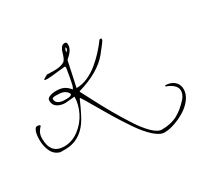

<svg xmlns="http://www.w3.org/2000/svg" viewBox="-227 -1043 1848 1767"><g transform="rotate(-30 696.5 -159.5)"><path d="M553.7 -293V-284.2Q561.5 -269.5 614.7 -167.5Q668 -65.4 712.9 13.2Q757.8 91.8 818.4 187Q878.9 282.2 935.1 336.9Q991.2 391.6 1033.2 391.6Q1129.9 391.6 1198.7 355Q1267.6 318.4 1335.9 241.2Q1364.3 203.1 1364.3 168Q1364.3 132.8 1334 106Q1303.7 79.1 1260.7 65.4V53.7Q1319.3 53.7 1356 85Q1392.6 116.2 1392.6 168.9Q1392.6 221.7 1356 270.5Q1319.3 319.3 1265.1 352.5Q1210.9 385.7 1151.4 406.2Q1091.8 426.8 1043.9 426.8Q1042 426.8 1041 426.8Q994.1 426.8 933.6 372.1Q873 317.4 812.5 228.5Q752 139.6 698.7 51.8Q645.5 -36.1 595.7 -123Q545.9 -210 526.4 -237.3Q517.6 -234.4 517.6 -227.5Q455.1 -85 416 -28.3Q323.2 103.5 175.8 104.5H120.1Q61.5 88.9 35.2 33.7Q8.8 -21.5 8.8 -88.9Q8.8 -164.1 30.3 -196.3Q40 -210.9 54.7 -210.9Q84 -210.9 84 -195.3Q72.3 -185.5 60.5 -168Q36.1 -136.7 36.1 -87.9Q36.1 77.1 179.7 77.1Q261.7 77.1 334.5 22.9Q407.2 -31.2 447.3 -112.3Q487.3 -193.4 487.3 -273.4L387.7 -264.6Q338.9 -264.6 303.2 -287.1Q267.6 -309.6 267.6 -357.4Q267.6 -377 289.1 -388.7Q318.4 -404.3 366.2 -404.3Q414.1 -404.3 445.3 -390.1Q476.6 -376 507.8 -337.9L517.6 -357.4Q523.4 -366.2 539.1 -450.7Q554.7 -535.2 554.2 -539.6Q553.7 -543.9 552.7 -550.3Q551.8 -556.6 551.8 -557.6Q529.3 -556.6 456.5 -547.9Q383.8 -539.1 354 -539.1Q324.2 -539.1 324.2 -544.9Q324.2 -553.7 370.1 -576.2L444.3 -574.2Q516.6 -574.2 553.7 -597.7Q577.1 -611.3 595.7 -682.6Q601.6 -707 616.2 -726.6Q630.9 -746.1 654.3 -746.1Q664.1 -746.1 669.4 -741.2Q674.8 -736.3 675.3 -731Q675.8 -725.6 675.8 -718.8V-710Q675.8 -661.1 600.6 -597.7L544.9 -337.9V-332Q603.5 -332 664.1 -358.4Q724.6 -384.8 777.3 -428.7Q871.1 -505.9 951.2 -615.2H969.7V-597.7Q969.7 -589.8 886.7 -486.3Q781.2 -358.4 553.7 -293ZM364.3 -367.2Q303.7 -372.1 303.7 -352.5Q303.7 -322.3 329.1 -307.1Q354.5 -292 386.7 -292L416 -291Q465.8 -291 470.7 -311.5Q448.2 -367.2 364.3 -367.2ZM645.5 -708Q627.9 -698.2 627.9 -666V-663.1Q646.5 -680.7 646.5 -693.8Q646.5 -707 645.5 -708Z"/></g></svg>

Font: Dawning of a New Day
Style: Regular
Weight: 400
Designer: Kimberly Geswein
Foundry: Kimberly Geswein
Version: Version 1.002 2010